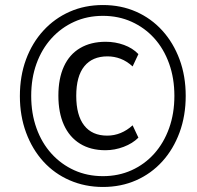

<svg xmlns="http://www.w3.org/2000/svg" viewBox="-20 -734 784 763"><path d="M389 9Q318 9 257 -17.5Q196 -44 152 -92.5Q108 -141 83.5 -207.5Q59 -274 59 -352Q59 -432 83.5 -498Q108 -564 152.5 -612.5Q197 -661 257 -687.5Q317 -714 389 -714Q461 -714 521 -687.5Q581 -661 625 -612.5Q669 -564 693.5 -498Q718 -432 718 -353Q718 -274 693.5 -207.5Q669 -141 625 -92.5Q581 -44 521 -17.5Q461 9 389 9ZM399 -137Q340 -137 298 -163Q256 -189 234 -237.5Q212 -286 212 -354Q212 -422 234 -470Q256 -518 298.5 -543Q341 -568 400 -568Q438 -568 472.5 -555.5Q507 -543 530 -519L507 -470Q484 -491 459 -500.5Q434 -510 407 -510Q347 -510 315 -470.5Q283 -431 283 -353Q283 -276 314.5 -235.5Q346 -195 406 -195Q434 -195 459.5 -205.5Q485 -216 507 -236L530 -187Q507 -164 471.5 -150.5Q436 -137 399 -137ZM389 -34Q451 -34 503 -57.5Q555 -81 593 -123.5Q631 -166 652 -224.5Q673 -283 673 -353Q673 -423 652 -481.5Q631 -540 593 -582Q555 -624 503 -647.5Q451 -671 389 -671Q327 -671 275 -647.5Q223 -624 184.5 -581.5Q146 -539 125 -481Q104 -423 104 -353Q104 -283 125 -224.5Q146 -166 184.5 -123.5Q223 -81 275 -57.5Q327 -34 389 -34Z"/></svg>

Font: Nunito Sans 10pt SemiCondensed
Style: Italic
Weight: 400
Width: 4
Italic angle: -9°
Designer: Vernon Adams
Foundry: Vernon Adams
Version: Version 3.101;gftools[0.9.27]